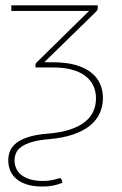

<svg xmlns="http://www.w3.org/2000/svg" viewBox="-20 -513 456 720"><path d="M346.5 -482Q346.5 -476.5 341 -470L146 -279.5H178.5Q226.5 -279.5 261.8 -269.8Q297 -260 320.2 -242.2Q343.5 -224.5 354.8 -199.8Q366 -175 366 -145Q366 -115 354.2 -88.8Q342.5 -62.5 317.8 -42.2Q293 -22 254.5 -8.8Q216 4.5 163 9Q125.5 12 100.8 19.2Q76 26.5 61.2 36.8Q46.5 47 40.5 60.2Q34.5 73.5 34.5 88.5Q34.5 104.5 40.8 118.5Q47 132.5 60 143Q73 153.5 93 159.5Q113 165.5 141 165.5Q156.5 165.5 167.2 163.8Q178 162 185.5 160.2Q193 158.5 197.2 156.8Q201.5 155 203.5 155Q205.5 155 207.8 156Q210 157 211.5 161.5L214 172.5Q196.5 179.5 179 183Q161.5 186.5 139 186.5Q105 186.5 80.8 178.8Q56.5 171 41 157.5Q25.5 144 18.2 126.2Q11 108.5 11 88Q11 68.5 18.2 51.8Q25.5 35 42.8 22Q60 9 88.5 0.2Q117 -8.5 160 -12Q208.5 -16 242.5 -27.2Q276.5 -38.5 298.2 -55.8Q320 -73 330 -95.5Q340 -118 340 -144Q340 -170 330 -191.5Q320 -213 300 -228.2Q280 -243.5 249.5 -251.8Q219 -260 178 -260H113V-268.5Q113 -272.5 114.2 -274.8Q115.5 -277 117.5 -279L314 -472H22.5V-493H346.5Z"/></svg>

Font: Lato Thin
Style: Regular
Weight: 200
Designer: Lukasz Dziedzic
Foundry: tyPoland Lukasz Dziedzic
Version: Version 2.007; 2014-02-27